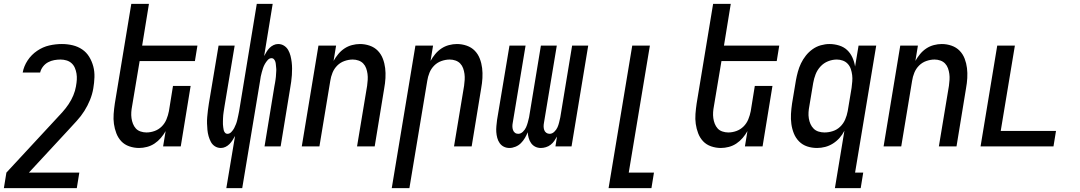

<svg xmlns="http://www.w3.org/2000/svg" viewBox="-50 -755 5570 990"><path d="M346 215H-30L-17 135L235 -137Q254 -157 271.5 -176.5Q289 -196 303.5 -217.5Q318 -239 328 -263Q338 -287 342 -311V-312Q345 -328 346 -344Q347 -360 344.5 -375.5Q342 -391 336 -405Q330 -419 319 -429Q308 -439 293 -443.5Q278 -448 262 -448Q246 -448 229.5 -445Q213 -442 198 -434Q183 -426 172 -412Q161 -398 157 -381H67Q73 -414 92.5 -443.5Q112 -473 141.5 -493Q171 -513 203.5 -520.5Q236 -528 269 -528Q298 -528 325 -521.5Q352 -515 374 -500Q396 -485 410 -462Q424 -439 431 -412.5Q438 -386 437 -357Q436 -328 431 -299Q426 -269 414 -239.5Q402 -210 385 -183Q368 -156 345.5 -131.5Q323 -107 301 -83L99 135H359Z M667 8Q641 8 616.5 -0.5Q592 -9 575.5 -26.5Q559 -44 550 -67.5Q541 -91 537.5 -116Q534 -141 536 -167.5Q538 -194 542 -221L627 -735H718L683 -520H968L955 -440H670L631 -207Q628 -192 627 -176.5Q626 -161 628 -146Q630 -131 635.5 -117Q641 -103 650.5 -92.5Q660 -82 675 -77Q690 -72 705 -72Q726 -72 747 -79.5Q768 -87 784 -103Q800 -119 808.5 -140Q817 -161 821 -182L842 -312H933L882 0H791L804 -79Q794 -61 779.5 -44Q765 -27 747 -15Q729 -3 708 2.5Q687 8 667 8Z M1117 215 1162 -54Q1156 -43 1149 -32Q1142 -21 1133 -12Q1124 -3 1112.5 2.5Q1101 8 1089 8Q1072 8 1058.5 -0.5Q1045 -9 1037.5 -23Q1030 -37 1025.5 -53Q1021 -69 1019.5 -85.5Q1018 -102 1017.5 -118.5Q1017 -135 1018.5 -152Q1020 -169 1022 -186Q1024 -203 1027 -221L1077 -520H1160L1108 -209Q1107 -201 1105.5 -193Q1104 -185 1103 -177Q1102 -169 1101 -161Q1100 -153 1100 -145.5Q1100 -138 1099.5 -130Q1099 -122 1099.5 -114.5Q1100 -107 1101 -99Q1102 -91 1103.5 -84Q1105 -77 1110 -71Q1115 -65 1123 -65Q1134 -65 1143 -74.5Q1152 -84 1157.5 -94.5Q1163 -105 1167 -115.5Q1171 -126 1173.5 -137Q1176 -148 1178.5 -159.5Q1181 -171 1183 -182L1274 -735H1356L1312 -466Q1318 -477 1324.5 -488Q1331 -499 1340 -508Q1349 -517 1360.5 -522.5Q1372 -528 1384 -528Q1401 -528 1414.5 -519.5Q1428 -511 1436 -497Q1444 -483 1448 -467Q1452 -451 1454 -434.5Q1456 -418 1456 -401.5Q1456 -385 1455 -368Q1454 -351 1451.5 -334Q1449 -317 1446 -299L1397 0H1314L1365 -311Q1367 -319 1368 -327Q1369 -335 1370.5 -343Q1372 -351 1372.5 -359Q1373 -367 1373.5 -374.5Q1374 -382 1374.5 -390Q1375 -398 1374 -405.5Q1373 -413 1372.5 -421Q1372 -429 1370 -436Q1368 -443 1363 -449Q1358 -455 1350 -455Q1339 -455 1330.5 -445.5Q1322 -436 1316 -425.5Q1310 -415 1306.5 -404.5Q1303 -394 1300 -383Q1297 -372 1294.5 -360.5Q1292 -349 1291 -338L1199 215Z M1506 0 1592 -520H1683L1670 -441Q1680 -459 1694 -476Q1708 -493 1726 -505Q1744 -517 1765 -522.5Q1786 -528 1806 -528Q1832 -528 1856.5 -519.5Q1881 -511 1898 -493.5Q1915 -476 1924 -452.5Q1933 -429 1936 -404Q1939 -379 1937.5 -352.5Q1936 -326 1931 -299L1882 0H1791L1843 -313Q1845 -328 1846 -343.5Q1847 -359 1845 -374Q1843 -389 1838 -403Q1833 -417 1823 -427.5Q1813 -438 1798.5 -443Q1784 -448 1769 -448Q1748 -448 1726.5 -440.5Q1705 -433 1689 -417Q1673 -401 1664.5 -380Q1656 -359 1653 -338L1597 0Z M1970 215 2092 -520H2183L2170 -441Q2180 -459 2194 -476Q2208 -493 2226 -505Q2244 -517 2265 -522.5Q2286 -528 2306 -528Q2332 -528 2356.5 -519.5Q2381 -511 2398 -493.5Q2415 -476 2424 -452.5Q2433 -429 2436 -404Q2439 -379 2437.5 -352.5Q2436 -326 2431 -299L2382 0H2291L2343 -313Q2345 -328 2346 -343.5Q2347 -359 2345 -374Q2343 -389 2338 -403Q2333 -417 2323 -427.5Q2313 -438 2298.5 -443Q2284 -448 2269 -448Q2248 -448 2226.5 -440.5Q2205 -433 2189 -417Q2173 -401 2164.5 -380Q2156 -359 2153 -338L2061 215Z M2739 8Q2723 8 2710 1.5Q2697 -5 2688.5 -17Q2680 -29 2676 -43.5Q2672 -58 2671 -73Q2665 -58 2656.5 -43.5Q2648 -29 2636 -17Q2624 -5 2608 1.5Q2592 8 2577 8Q2561 8 2548 1.5Q2535 -5 2526.5 -17Q2518 -29 2514 -44Q2510 -59 2509 -74Q2508 -89 2509.5 -105Q2511 -121 2513 -137L2577 -520H2660L2594 -123Q2592 -113 2592 -103.5Q2592 -94 2595 -85Q2598 -76 2605 -70.5Q2612 -65 2622 -65Q2635 -65 2646 -75.5Q2657 -86 2662.5 -98.5Q2668 -111 2671.5 -124Q2675 -137 2678 -150L2739 -520H2821L2755 -123Q2753 -113 2753 -103.5Q2753 -94 2756 -85Q2759 -76 2766.5 -70.5Q2774 -65 2784 -65Q2797 -65 2808 -75.5Q2819 -86 2824.5 -98.5Q2830 -111 2833 -124Q2836 -137 2839 -150L2900 -520H2983L2897 0H2814L2822 -51Q2816 -40 2808 -28.5Q2800 -17 2789 -8.5Q2778 0 2764.5 4Q2751 8 2739 8Z M3088 215 3210 -520H3301L3192 135H3322L3309 215Z M3667 8Q3641 8 3616.5 -0.5Q3592 -9 3575.5 -26.5Q3559 -44 3550 -67.5Q3541 -91 3537.5 -116Q3534 -141 3536 -167.5Q3538 -194 3542 -221L3627 -735H3718L3683 -520H3968L3955 -440H3670L3631 -207Q3628 -192 3627 -176.5Q3626 -161 3628 -146Q3630 -131 3635.5 -117Q3641 -103 3650.5 -92.5Q3660 -82 3675 -77Q3690 -72 3705 -72Q3726 -72 3747 -79.5Q3768 -87 3784 -103Q3800 -119 3808.5 -140Q3817 -161 3821 -182L3842 -312H3933L3882 0H3791L3804 -79Q3794 -61 3779.5 -44Q3765 -27 3747 -15Q3729 -3 3708 2.5Q3687 8 3667 8Z M4201 -72Q4223 -72 4244.5 -79Q4266 -86 4282.5 -102Q4299 -118 4308 -139Q4317 -160 4321 -182L4341 -302Q4343 -318 4344.5 -335Q4346 -352 4344 -368Q4342 -384 4337 -399Q4332 -414 4321.5 -425.5Q4311 -437 4296 -442.5Q4281 -448 4265 -448Q4242 -448 4219.5 -439Q4197 -430 4180.5 -412Q4164 -394 4155.5 -372Q4147 -350 4143 -327L4123 -207Q4120 -192 4119 -176Q4118 -160 4120.5 -144.5Q4123 -129 4129 -115.5Q4135 -102 4145.5 -91.5Q4156 -81 4171 -76.5Q4186 -72 4201 -72ZM4255 215 4304 -81Q4294 -61 4279 -44Q4264 -27 4245 -15Q4226 -3 4205 2.5Q4184 8 4163 8Q4136 8 4112 0Q4088 -8 4070.5 -25.5Q4053 -43 4043.5 -66.5Q4034 -90 4030.5 -115.5Q4027 -141 4028.5 -167.5Q4030 -194 4034 -221L4054 -341Q4058 -363 4064 -385Q4070 -407 4080 -428Q4090 -449 4105 -468Q4120 -487 4139.5 -501Q4159 -515 4182 -521.5Q4205 -528 4227 -528Q4252 -528 4276.5 -520.5Q4301 -513 4318 -497Q4335 -481 4345 -459Q4355 -437 4359 -412L4377 -520H4468L4359 135H4401L4388 215Z M4506 0 4592 -520H4683L4670 -441Q4680 -459 4694 -476Q4708 -493 4726 -505Q4744 -517 4765 -522.5Q4786 -528 4806 -528Q4832 -528 4856.5 -519.5Q4881 -511 4898 -493.5Q4915 -476 4924 -452.5Q4933 -429 4936 -404Q4939 -379 4937.5 -352.5Q4936 -326 4931 -299L4882 0H4791L4843 -313Q4845 -328 4846 -343.5Q4847 -359 4845 -374Q4843 -389 4838 -403Q4833 -417 4823 -427.5Q4813 -438 4798.5 -443Q4784 -448 4769 -448Q4748 -448 4726.5 -440.5Q4705 -433 4689 -417Q4673 -401 4664.5 -380Q4656 -359 4653 -338L4597 0Z M5006 0 5092 -520H5183L5110 -80H5395L5382 0Z"/></svg>

Font: Iosevka Medium Oblique
Style: Regular
Weight: 500
Italic angle: -9°
Monospace: yes
Designer: Belleve Invis
Foundry: Belleve Invis
Version: Version 32.5.0; ttfautohint (v1.8.4)